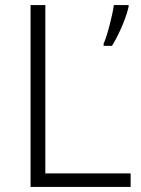

<svg xmlns="http://www.w3.org/2000/svg" viewBox="-20 -734 555 754"><path d="M100 0V-714H158V-53H493V0ZM485 -707Q480 -685 470 -658Q460 -631 447 -604Q434 -577 420 -554H387V-563Q393 -576 399 -595Q405 -614 410.5 -635.5Q416 -657 420.5 -677.5Q425 -698 427 -714H485Z"/></svg>

Font: Noto Sans Armenian Light
Style: Regular
Weight: 300
Designer: Monotype Design Team
Foundry: Monotype Imaging Inc.
Version: Version 2.007